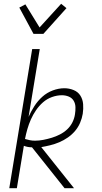

<svg xmlns="http://www.w3.org/2000/svg" viewBox="-20 -994 540 1014"><path d="M321 0 149 -216Q138 -216 127 -218Q116 -220 106 -224L69 0H29L150 -735H190L131 -377Q144 -406 161.5 -433.5Q179 -461 203.5 -483Q228 -505 259 -516.5Q290 -528 320 -528Q345 -528 368.5 -518.5Q392 -509 404.5 -489Q417 -469 419 -444Q421 -419 417 -393Q413 -369 403 -345.5Q393 -322 376.5 -302.5Q360 -283 338.5 -268Q317 -253 293.5 -243Q270 -233 245.5 -227Q221 -221 198 -217L371 0ZM165 -251Q187 -251 209.5 -255.5Q232 -260 253.5 -266.5Q275 -273 296.5 -284Q318 -295 335 -311Q352 -327 362.5 -348Q373 -369 376 -391Q379 -409 378.5 -428Q378 -447 369 -462Q360 -477 343 -484Q326 -491 307 -491Q281 -491 254.5 -481.5Q228 -472 207 -453.5Q186 -435 170 -411.5Q154 -388 143 -363Q132 -338 124.5 -312Q117 -286 112 -260Q125 -256 138 -253.5Q151 -251 165 -251ZM157 -815 82 -954 114 -971 189 -849 303 -974 331 -951 209 -815Z"/></svg>

Font: Iosevka Extralight
Style: Italic
Weight: 200
Italic angle: -9°
Monospace: yes
Designer: Belleve Invis
Foundry: Belleve Invis
Version: Version 32.5.0; ttfautohint (v1.8.4)